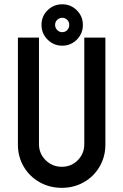

<svg xmlns="http://www.w3.org/2000/svg" viewBox="-20 -884 584 909"><path d="M64.8 -199.3V-706H164.5V-201.7Q164.5 -156.9 196 -125.7Q227.5 -94.4 272.8 -94.4Q317.7 -94.4 348.4 -125.6Q379.1 -156.9 379.1 -201.7V-706H478.9V-199.3Q478.9 -142.4 451.7 -95.5Q424.5 -48.5 377.3 -21.6Q330.1 5.3 272.8 5.3Q214.5 5.3 167.1 -21.6Q119.7 -48.5 92.2 -95.2Q64.8 -141.9 64.8 -199.3ZM176.5 -766.2Q176.5 -807.1 205.2 -835.4Q234 -863.7 274.9 -863.7Q315.3 -863.7 343.9 -835.1Q372.4 -806.6 372.4 -766Q372.4 -725.3 343.9 -696.5Q315.3 -667.7 274.7 -667.7Q234.1 -667.7 205.3 -696.5Q176.5 -725.3 176.5 -766.2ZM307.9 -766.1Q307.9 -780.4 298.4 -790Q288.9 -799.7 274.8 -799.7Q260.7 -799.7 250.8 -790Q240.9 -780.4 240.9 -766.2Q240.9 -752 250.8 -741.9Q260.7 -731.7 274.8 -731.7Q288.9 -731.7 298.4 -741.8Q307.9 -751.9 307.9 -766.1Z"/></svg>

Font: Lineal Thin
Style: Regular
Weight: 200
Designer: Created by Frank Adebiaye with contributions from Anton Moglia & Ariel Martín Pérez
Created by Frank ADEBIAYE with FontF
Foundry: Velvetyne Type Foundry
Version: Version 2.000;Glyphs 3.2 (3227)